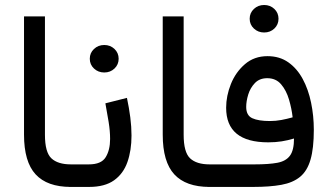

<svg xmlns="http://www.w3.org/2000/svg" viewBox="-20 -737 1306 757"><path d="M74.7 -672.4H157.2V-205.6Q157.2 -136.7 182.6 -112.8Q208 -88.9 259.3 -88.9H271.5V0H259.3Q166 0 120.4 -49.6Q74.7 -99.1 74.7 -206.1Z M331.5 0H252V-88.9H330.6Q379.4 -88.9 396.7 -117.2Q414.1 -145.5 414.1 -189Q414.1 -220.7 408.2 -256.8Q402.3 -293 395.5 -329.6L480.5 -351.1Q488.8 -312 493.7 -274.4Q498.5 -236.8 498.5 -202.6Q498.5 -144 482.4 -98.1Q466.3 -52.2 429.7 -26.1Q393.1 0 331.5 0ZM334 -505.4Q334 -528.3 350.6 -543.9Q367.2 -559.6 391.1 -559.6Q415 -559.6 431.4 -543.9Q447.8 -528.3 447.8 -505.4Q447.8 -482.4 431.4 -466.8Q415 -451.2 391.1 -451.2Q367.2 -451.2 350.6 -466.8Q334 -482.4 334 -505.4Z M621.6 -672.4H704.1V-205.6Q704.1 -136.7 729.5 -112.8Q754.9 -88.9 806.2 -88.9H818.4V0H806.2Q712.9 0 667.2 -49.6Q621.6 -99.1 621.6 -206.1Z M964.4 -663.1Q964.4 -686 981 -701.7Q997.6 -717.3 1021.5 -717.3Q1045.4 -717.3 1061.8 -701.7Q1078.1 -686 1078.1 -663.1Q1078.1 -640.1 1061.8 -624.5Q1045.4 -608.9 1021.5 -608.9Q997.6 -608.9 981 -624.5Q964.4 -640.1 964.4 -663.1ZM984.4 -88.9Q1039.6 -88.9 1073.5 -95.2Q1107.4 -101.6 1123.3 -123.3Q1139.2 -145 1139.2 -190.9Q1115.2 -183.6 1090.6 -179.7Q1065.9 -175.8 1037.6 -175.8Q871.6 -175.8 871.6 -312Q871.6 -358.9 890.4 -405.8Q909.2 -452.6 945.8 -484.1Q982.4 -515.6 1034.7 -515.6Q1082.5 -515.6 1116.9 -491.2Q1151.4 -466.8 1173.6 -425.5Q1195.8 -384.3 1206.5 -332.3Q1217.3 -280.3 1217.3 -225.1Q1217.3 -152.3 1204.3 -107.7Q1191.4 -63 1163.1 -39.8Q1134.8 -16.6 1089.4 -8.3Q1043.9 0 978.5 0H798.8V-88.9ZM1044.4 -259.8Q1066.9 -259.8 1089.1 -263.9Q1111.3 -268.1 1133.8 -274.4Q1129.9 -309.1 1119.4 -344.7Q1108.9 -380.4 1088.4 -404.5Q1067.9 -428.7 1033.7 -428.7Q1003.4 -428.7 985.1 -409.7Q966.8 -390.6 958.7 -364.3Q950.7 -337.9 950.7 -315.4Q950.7 -281.7 974.9 -270.8Q999 -259.8 1044.4 -259.8Z"/></svg>

Font: Vazirmatn RD UI FD
Style: Regular
Weight: 400
Designer: Saber Rastikerdar
Foundry: Saber Rastikerdar
Version: Version 33.003